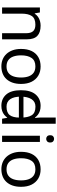

<svg xmlns="http://www.w3.org/2000/svg" viewBox="936 -1736 810 2721"><g transform="rotate(90 1340.5 -375.0)"><path d="M343 -546Q439 -546 488 -499.5Q537 -453 537 -349V0H450V-343Q450 -408 421 -440Q392 -472 330 -472Q241 -472 207 -422Q173 -372 173 -278V0H85V-536H156L169 -463H174Q192 -491 218.5 -509.5Q245 -528 277 -537Q309 -546 343 -546Z M1169 -269Q1169 -202 1151.5 -150.5Q1134 -99 1101.5 -63Q1069 -27 1022.5 -8.5Q976 10 919 10Q866 10 821 -8.5Q776 -27 743 -63Q710 -99 691.5 -150.5Q673 -202 673 -269Q673 -358 703 -419.5Q733 -481 789 -513.5Q845 -546 922 -546Q995 -546 1050.5 -513.5Q1106 -481 1137.5 -419.5Q1169 -358 1169 -269ZM764 -269Q764 -206 780.5 -159.5Q797 -113 832 -88Q867 -63 921 -63Q975 -63 1010 -88Q1045 -113 1061.5 -159.5Q1078 -206 1078 -269Q1078 -333 1061 -378Q1044 -423 1009.5 -447.5Q975 -472 920 -472Q838 -472 801 -418Q764 -364 764 -269Z M1307 -238V-303H1683V-238ZM1478 10Q1378 10 1318 -59.5Q1258 -129 1258 -267Q1258 -405 1318.5 -475.5Q1379 -546 1479 -546Q1521 -546 1552 -535.5Q1583 -525 1606 -507Q1629 -489 1645 -467H1651Q1650 -480 1647.5 -505.5Q1645 -531 1645 -546V-760H1733V0H1662L1649 -72H1645Q1629 -49 1606 -30.5Q1583 -12 1551.5 -1Q1520 10 1478 10ZM1492 -63Q1577 -63 1611.5 -109.5Q1646 -156 1646 -250V-266Q1646 -366 1613 -419.5Q1580 -473 1491 -473Q1420 -473 1384.5 -416.5Q1349 -360 1349 -265Q1349 -169 1384.5 -116Q1420 -63 1492 -63Z M1991 -536V0H1903V-536ZM1948 -737Q1968 -737 1983.5 -723.5Q1999 -710 1999 -681Q1999 -653 1983.5 -639Q1968 -625 1948 -625Q1926 -625 1911 -639Q1896 -653 1896 -681Q1896 -710 1911 -723.5Q1926 -737 1948 -737Z M2627 -269Q2627 -202 2609.5 -150.5Q2592 -99 2559.5 -63Q2527 -27 2480.5 -8.5Q2434 10 2377 10Q2324 10 2279 -8.5Q2234 -27 2201 -63Q2168 -99 2149.5 -150.5Q2131 -202 2131 -269Q2131 -358 2161 -419.5Q2191 -481 2247 -513.5Q2303 -546 2380 -546Q2453 -546 2508.5 -513.5Q2564 -481 2595.5 -419.5Q2627 -358 2627 -269ZM2222 -269Q2222 -206 2238.5 -159.5Q2255 -113 2290 -88Q2325 -63 2379 -63Q2433 -63 2468 -88Q2503 -113 2519.5 -159.5Q2536 -206 2536 -269Q2536 -333 2519 -378Q2502 -423 2467.5 -447.5Q2433 -472 2378 -472Q2296 -472 2259 -418Q2222 -364 2222 -269Z"/></g></svg>

Font: ubangla25
Style: Book
Weight: 400
Designer: Jelle Bosma - Monotype Design Team
Foundry: Monotype Imaging Inc.
Version: Version 2.003